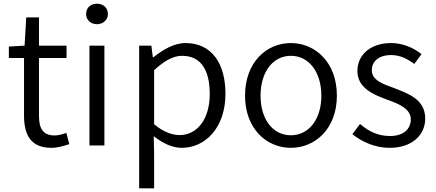

<svg xmlns="http://www.w3.org/2000/svg" viewBox="-20 -787 2358 1039"><path d="M259 13C289 13 325 3 355 -7L339 -68C321 -61 296 -54 276 -54C211 -54 191 -94 191 -160V-473H340V-540H191V-693H122L113 -540L28 -535V-473H110V-163C110 -57 146 13 259 13Z M464 0H545V-540H464ZM505 -656C537 -656 564 -679 564 -711C564 -746 537 -767 505 -767C471 -767 446 -746 446 -711C446 -679 471 -656 505 -656Z M733 232H814V45L812 -50C863 -10 914 13 964 13C1089 13 1200 -94 1200 -279C1200 -445 1125 -554 984 -554C921 -554 860 -517 810 -477H807L799 -540H733ZM952 -56C915 -56 865 -71 814 -115V-407C869 -458 918 -485 965 -485C1073 -485 1115 -400 1115 -278C1115 -141 1046 -56 952 -56Z M1554 13C1686 13 1803 -91 1803 -269C1803 -450 1686 -554 1554 -554C1422 -554 1306 -450 1306 -269C1306 -91 1422 13 1554 13ZM1554 -55C1457 -55 1390 -141 1390 -269C1390 -398 1457 -485 1554 -485C1651 -485 1719 -398 1719 -269C1719 -141 1651 -55 1554 -55Z M2088 13C2213 13 2281 -59 2281 -145C2281 -248 2193 -279 2114 -310C2052 -332 1992 -353 1992 -407C1992 -451 2025 -489 2097 -489C2146 -489 2185 -468 2222 -441L2261 -494C2220 -527 2161 -554 2097 -554C1981 -554 1914 -487 1914 -403C1914 -311 2000 -275 2077 -247C2138 -225 2203 -199 2203 -141C2203 -91 2166 -51 2091 -51C2023 -51 1975 -77 1928 -116L1887 -61C1938 -19 2011 13 2088 13Z"/></svg>

Font: Genne Gothic Normal
Style: Regular
Weight: 350
Designer: Ryoko NISHIZUKA (kana & ideographs); Paul D. Hunt (Latin, Greek & Cyrillic); Wenlong ZHANG (bopomofo); Sandoll Communica
Foundry: Adobe Systems Incorporated
Version: Version 1.004;PS 1.004;hotconv 16.6.51;makeotf.lib2.5.65220